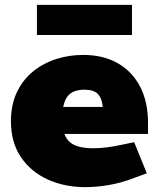

<svg xmlns="http://www.w3.org/2000/svg" viewBox="-20 -761 644 790"><path d="M330 9Q246 9 176.5 -22.5Q107 -54 66 -114.5Q25 -175 25 -262Q25 -330 49.5 -381.5Q74 -433 116 -467Q158 -501 211 -518Q264 -535 322 -535Q405 -535 464.5 -501Q524 -467 556.5 -404.5Q589 -342 589 -255V-210H245Q253 -188 269 -175Q285 -162 309 -156.5Q333 -151 364 -151Q389 -151 418 -154.5Q447 -158 479 -165L532 -176L584 -48L527 -27Q477 -8 427 0.5Q377 9 330 9ZM240 -321H403Q399 -358 382 -375Q365 -392 327 -392Q305 -392 287 -385.5Q269 -379 257.5 -364Q246 -349 240 -321ZM132 -617V-741H523V-617Z"/></svg>

Font: REM Black
Style: Regular
Weight: 900
Designer: Octavio Pardo
Foundry: Ashler Design
Version: Version 1.005;gftools[0.9.28]